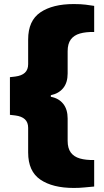

<svg xmlns="http://www.w3.org/2000/svg" viewBox="-20 -768 515 948"><path d="M445 153Q420 155 396.5 157.5Q373 160 344 160Q240 160 179.5 119Q119 78 119 -15V-137Q119 -164 103 -179Q87 -194 55 -198L29 -201V-387L55 -390Q87 -394 103 -409Q119 -424 119 -451V-573Q119 -666 179.5 -707Q240 -748 344 -748Q379 -748 402.5 -745Q426 -742 445 -739V-610Q404 -611 374.5 -602.5Q345 -594 329.5 -573Q314 -552 314 -515V-405Q314 -360 292 -333Q270 -306 231 -298V-290Q270 -283 292 -255.5Q314 -228 314 -183V-73Q314 -36 329.5 -15Q345 6 374.5 14.5Q404 23 445 22Z"/></svg>

Font: REM Black
Style: Regular
Weight: 900
Designer: Octavio Pardo
Foundry: Ashler Design
Version: Version 1.005;gftools[0.9.28]